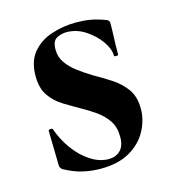

<svg xmlns="http://www.w3.org/2000/svg" viewBox="-71 -457 480 529"><g transform="rotate(-15 168.5 -192.5)"><path d="M118 -338Q118 -317 129.5 -300.5Q141 -284 159 -270.5Q177 -257 198 -244Q223 -230 247 -214.5Q271 -199 287 -177Q303 -155 303 -120Q303 -88 286.5 -57.5Q270 -27 237 -8Q204 11 154 11Q129 11 104 5.5Q79 0 50 -16Q48 -18 46 -21Q44 -24 44 -28L42 -127Q42 -130 47.5 -130.5Q53 -131 54 -129Q65 -97 85 -69.5Q105 -42 130.5 -25.5Q156 -9 182 -9Q202 -9 215 -21.5Q228 -34 228 -60Q228 -88 215.5 -106.5Q203 -125 184 -138.5Q165 -152 145 -163Q122 -176 99 -190Q76 -204 61 -225.5Q46 -247 46 -282Q46 -324 67 -349Q88 -374 121.5 -385Q155 -396 191 -396Q213 -396 231.5 -393Q250 -390 274 -381Q283 -378 283 -370Q283 -350 282 -328.5Q281 -307 281 -281Q281 -278 275 -278Q269 -278 269 -281Q269 -300 253.5 -322Q238 -344 213 -360.5Q188 -377 159 -377Q145 -377 131.5 -370Q118 -363 118 -338Z"/></g></svg>

Font: Cormorant Infant Light
Style: Regular
Weight: 300
Designer: Christian Thalmann (Catharsis Fonts)
Foundry: Catharsis Fonts
Version: Version 4.001